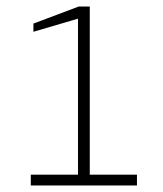

<svg xmlns="http://www.w3.org/2000/svg" viewBox="-20 -846 497 586"><path d="M218 -280V-789L82 -749V-774L220 -826H254V-280ZM74 -280V-313H398V-280Z"/></svg>

Font: Exo Thin ExtraLight
Style: Regular
Weight: 250
Version: Version 2.000